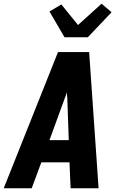

<svg xmlns="http://www.w3.org/2000/svg" viewBox="-32 -1016 652 1036"><path d="M-12 0 281 -735H449L500 0H349L343 -140H191L139 0ZM235 -260H339L331 -490Q330 -497 329.5 -504Q329 -511 329 -518Q327 -511 324.5 -504Q322 -497 319 -490ZM316 -815 235 -954 299 -992 389 -881 516 -996 570 -950 442 -815Z"/></svg>

Font: Iosevka Aile Heavy
Style: Italic
Weight: 900
Italic angle: -9°
Designer: Belleve Invis
Foundry: Belleve Invis
Version: Version 31.1.0; ttfautohint (v1.8.4)